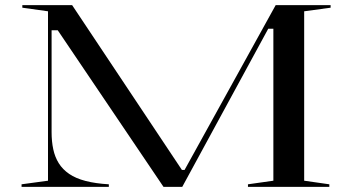

<svg xmlns="http://www.w3.org/2000/svg" viewBox="-20 -728 1373 748"><path d="M64 0V-10L167 -24V-684L67 -698V-708H261L696 -55L683 -66H704L693 -55L1054 -708H1268V-698L1165 -684V-24L1263 -10V0H946V-10L1045 -24V-616H1025L690 0H617L205 -610H181V-213Q181 -177 187.5 -146.5Q194 -116 209 -92Q224 -68 249.5 -50.5Q275 -33 313.5 -23Q352 -13 404 -10V0Z"/></svg>

Font: Kalnia Expanded Light
Style: Regular
Weight: 300
Width: 7
Designer: Frida Medrano
Foundry: Frida Medrano
Version: Version 1.105